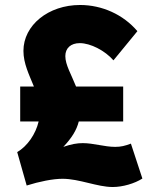

<svg xmlns="http://www.w3.org/2000/svg" viewBox="-20 -735 626 770"><path d="M61 -248H135C123 -197 90 -149 49 -125L87 9C138 -7 192 -18 231 -18C298 -18 370 15 432 15C472 15 520 1 551 -19L505 -159C481 -150 465 -146 442 -146C399 -146 355 -161 312 -161C289 -161 266 -157 234 -146C267 -181 287 -212 296 -248H474V-388H285C266 -436 242 -475 242 -510C242 -542 264 -562 300 -562C343 -562 401 -532 435 -493L531 -610C474 -677 389 -715 301 -715C174 -715 74 -634 74 -531C74 -480 97 -435 116 -388H61Z"/></svg>

Font: Raleway Black
Style: Regular
Weight: 900
Designer: Matt McInerney, Pablo Impallari, Rodrigo Fuenzalida
Foundry: Matt McInerney, Pablo Impallari, Rodrigo Fuenzalida
Version: Version 3.000g; ttfautohint (v1.5) -l 8 -r 28 -G 28 -x 14 -D